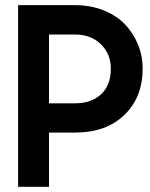

<svg xmlns="http://www.w3.org/2000/svg" viewBox="-20 -720 580 740"><path d="M49.8 0V-700.2H269Q328.1 -700.2 377.9 -680.7Q427.7 -661.1 460.4 -627.4Q493.2 -593.8 511.5 -549.3Q529.8 -504.9 529.8 -455.1Q529.8 -345.2 459.5 -277.1Q389.2 -209 269 -209H168.9V0ZM168.9 -321.8H270Q332 -321.8 369.6 -356.7Q407.2 -391.6 407.2 -455.1Q407.2 -512.2 368.7 -549.6Q330.1 -586.9 270 -586.9H168.9Z"/></svg>

Font: Cakra Normal
Style: Regular
Weight: 400
Designer: Lucia Kollert, Vojtech Kollert
Foundry: OoM Type
Version: Version 1.000;Glyphs 3.1.1 (3148)